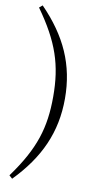

<svg xmlns="http://www.w3.org/2000/svg" viewBox="-110 -866 584 1128"><g transform="rotate(10 182.0 -302.0)"><path d="M203 -302C203 -116 163 15 30 198L49 215C200 60 273 -102 273 -302C273 -503 200 -664 49 -819L30 -803C160 -621 203 -489 203 -302Z"/></g></svg>

Font: Harano Aji Mincho TW
Style: Regular
Weight: 400
Foundry: Masamichi Hosoda
Version: HaranoAjiMinchoTW-Regular version 20230610;ttx 4.39.4